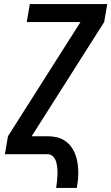

<svg xmlns="http://www.w3.org/2000/svg" viewBox="-20 -755 545 940"><path d="M255 165Q257 149 259 132.5Q261 116 261.5 100Q262 84 260.5 68Q259 52 255 37.5Q251 23 240 11.5Q229 0 213 0H4L19 -88L374 -647H111L126 -735H505L490 -647L135 -88H213Q235 -88 256 -83.5Q277 -79 294.5 -68Q312 -57 325 -41Q338 -25 346 -6Q354 13 358 34Q362 55 363 77Q364 99 362 121Q360 143 356 165Z"/></svg>

Font: Iosevka SS04 Semibold
Style: Italic
Weight: 600
Italic angle: -9°
Monospace: yes
Designer: Belleve Invis
Foundry: Belleve Invis
Version: Version 19.0.0; ttfautohint (v1.8.4)